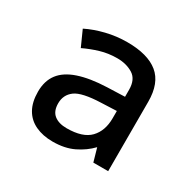

<svg xmlns="http://www.w3.org/2000/svg" viewBox="-88 -816 533 527"><g transform="rotate(30 178.5 -552.5)"><path d="M177 -722Q242 -722 275 -695Q308 -668 308 -609V-389H261L249 -431Q229 -410 201 -396.5Q173 -383 135 -383Q104 -383 80.5 -394Q57 -405 44.5 -427Q32 -449 32 -482Q32 -516 49 -538.5Q66 -561 101.5 -573Q137 -585 190 -587L246 -589V-611Q246 -644 225 -657Q204 -670 175 -670Q147 -670 122 -662.5Q97 -655 74 -644L52 -693Q78 -706 110.5 -714Q143 -722 177 -722ZM198 -542Q138 -540 117 -524.5Q96 -509 96 -482Q96 -457 110.5 -445.5Q125 -434 150 -434Q201 -434 223.5 -457.5Q246 -481 246 -521V-544Z"/></g></svg>

Font: Noto Sans Gujarati
Style: Regular
Weight: 400
Designer: Jelle Bosma - Monotype Design Team, Universal Thirst
Foundry: Monotype Imaging Inc.
Version: Version 2.102